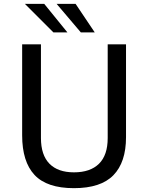

<svg xmlns="http://www.w3.org/2000/svg" viewBox="-20 -971 753 1001"><path d="M365.5 10Q224.5 10 160 -59Q95.5 -128 95.5 -265.5V-740H193.5V-251.5Q193.5 -162.5 237.8 -117.5Q282 -72.5 365.5 -72.5Q450.5 -72.5 496 -117.2Q541.5 -162 541.5 -251.5V-740H637V-256Q637 -125 571.2 -57.5Q505.5 10 365.5 10ZM474 -802H401.5L275 -951H374ZM210.5 -951 331.5 -802H258.5L109.5 -951Z"/></svg>

Font: 1883 Sans
Style: Regular
Weight: 400
Designer: 1883 Sans project is a fork of Public Sans.
Version: Version 1.009